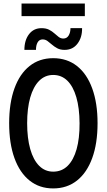

<svg xmlns="http://www.w3.org/2000/svg" viewBox="-20 -1056 602 1084"><path d="M280.3 7.8Q202.6 7.8 147 -36.6Q91.3 -81.1 61.5 -163.6Q31.7 -246.1 31.7 -360.4Q31.7 -474.1 61.5 -556.6Q91.3 -639.2 147 -683.3Q202.6 -727.5 280.3 -727.5Q358.4 -727.5 414.6 -683.3Q470.7 -639.2 500.7 -556.6Q530.8 -474.1 530.8 -360.4Q530.8 -246.1 500.7 -163.6Q470.7 -81.1 414.6 -36.6Q358.4 7.8 280.3 7.8ZM280.3 -86.9Q328.6 -86.9 361.8 -119.6Q395 -152.3 412.4 -213.4Q429.7 -274.4 429.2 -360.4Q428.7 -446.3 410.9 -507.3Q393.1 -568.4 360.1 -600.6Q327.1 -632.8 280.3 -632.8Q233.9 -632.8 200.9 -599.6Q168 -566.4 150.6 -505.4Q133.3 -444.3 133.3 -360.4Q133.3 -276.4 150.6 -214.8Q168 -153.3 200.9 -120.1Q233.9 -86.9 280.3 -86.9ZM117.7 -774.4Q117.7 -828.6 143.8 -862.8Q169.9 -897 214.4 -897Q240.2 -897 257.6 -887.9Q274.9 -878.9 287.4 -867.4Q299.8 -856 311.5 -847.2Q323.2 -838.4 337.4 -838.4Q357.4 -838.4 367.7 -855.7Q377.9 -873 377.9 -897H443.4Q444.3 -845.2 417.7 -809.8Q391.1 -774.4 344.7 -774.4Q320.3 -774.4 303.5 -783.4Q286.6 -792.5 273.4 -804Q260.3 -815.4 248 -824.5Q235.8 -833.5 220.7 -833.5Q202.1 -833.5 192.6 -817.1Q183.1 -800.8 183.1 -774.4ZM101.6 -964.8V-1036.1H459V-964.8Z"/></svg>

Font: Reddit Mono Medium
Style: Regular
Weight: 500
Monospace: yes
Designer: Stephen Hutchings
Foundry: Reddit
Version: Version 1.014